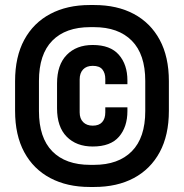

<svg xmlns="http://www.w3.org/2000/svg" viewBox="-20 -732 732 764"><path d="M337 12Q247 12 180 -23.5Q113 -59 76.5 -126.5Q40 -194 40 -291V-409Q40 -506 76.5 -573.5Q113 -641 180 -676.5Q247 -712 337 -712H355Q446 -712 512.5 -676.5Q579 -641 615.5 -573.5Q652 -506 652 -409V-291Q652 -194 615.5 -126.5Q579 -59 512.5 -23.5Q446 12 355 12ZM354 -76Q451 -76 504.5 -130Q558 -184 558 -290V-410Q558 -516 504.5 -570Q451 -624 354 -624H339Q241 -624 188 -570Q135 -516 135 -410V-290Q135 -184 188 -130Q241 -76 339 -76ZM207 -301V-400Q207 -474 245.5 -513.5Q284 -553 349 -553Q419 -553 453 -514Q487 -475 487 -412V-397H399V-418Q399 -441 387.5 -455.5Q376 -470 349 -470Q324 -470 310.5 -455.5Q297 -441 297 -416V-285Q297 -260 311 -246Q325 -232 349 -232Q374 -232 386.5 -246Q399 -260 399 -285V-305H487V-290Q487 -227 453.5 -188Q420 -149 349 -149Q284 -149 245.5 -188Q207 -227 207 -301Z"/></svg>

Font: Space Grotesk Frontify SemiBold
Style: Regular
Weight: 600
Designer: Florian Karsten
Version: Version 2.000